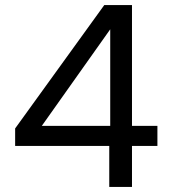

<svg xmlns="http://www.w3.org/2000/svg" viewBox="-20 -736 669 756"><path d="M410.2 0V-161.3H39.6V-230.2L390.6 -716.1H499.7V-240.5H599.8V-161.3H499.7V0ZM144.7 -240.5H414V-620.6Z"/></svg>

Font: Poppins Variable
Style: Regular
Weight: 100
Designer: Jonny Pinhorn
Foundry: Indian Type Foundry
Version: Version 6.000